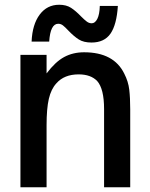

<svg xmlns="http://www.w3.org/2000/svg" viewBox="-20 -788 630 808"><path d="M66 0V-557H176V-479Q213 -528 250 -548Q287 -568 334 -568Q459 -568 503 -478Q520 -445 524 -410.5Q528 -376 528 -328V0H418V-329Q418 -414 389 -447Q362 -475 311 -475Q250 -475 217 -437Q195 -413 185.5 -372Q176 -331 176 -261V0ZM268 -659Q254 -674 245 -681Q236 -688 225 -688Q192 -688 187 -613H113Q116 -685 147 -726.5Q178 -768 229 -768Q259 -768 279 -755Q299 -742 321 -719Q336 -704 345.5 -697Q355 -690 366 -690Q380 -690 389.5 -708.5Q399 -727 400 -763H476Q471 -684 445 -646.5Q419 -609 365 -609Q332 -609 311.5 -622Q291 -635 268 -659Z"/></svg>

Font: Open Sauce One Medium
Style: Regular
Weight: 500
Designer: Alfredo Marco Pradil
Foundry: Creative Sauce Fz LLC
Version: Version 1.477